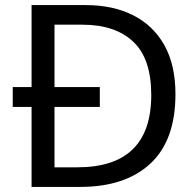

<svg xmlns="http://www.w3.org/2000/svg" viewBox="-20 -734 770 754"><path d="M317 -714Q424 -714 503 -674Q582 -634 625.5 -556.5Q669 -479 669 -364Q669 -183 570.5 -91.5Q472 0 295 0H104V-314H30V-392H104V-714ZM304 -637H194V-392H372V-314H194V-77H284Q574 -77 574 -361Q574 -504 503 -570.5Q432 -637 304 -637Z"/></svg>

Font: Go Noto Current
Style: Regular
Weight: 400
Designer: Monotype Design Team
Foundry: Monotype Imaging Inc.
Version: Version 2.007; ttfautohint (v1.8) -l 8 -r 50 -G 200 -x 14 -D